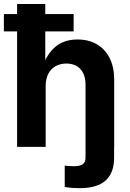

<svg xmlns="http://www.w3.org/2000/svg" viewBox="-27 -748 662 978"><path d="M380.4 210.4Q357.9 210.4 337.6 208.7Q317.4 207 302.7 204.1V95.7Q313.5 97.2 325.7 97.9Q337.9 98.6 349.6 98.6Q381.8 98.6 395.3 88.1Q408.7 77.6 408.7 54.2V0H554.2V55.7Q554.2 132.3 511 171.4Q467.8 210.4 380.4 210.4ZM205.6 -309.6V0H60.1V-727.5H203.6V-403.3H188.5Q210.4 -471.7 254.6 -509.3Q298.8 -546.9 368.2 -546.9Q424.3 -546.9 466.3 -522.5Q508.3 -498 531.5 -452.1Q554.7 -406.2 554.7 -341.8V0H408.7V-315.9Q408.7 -367.2 382.8 -395.8Q356.9 -424.3 310.5 -424.3Q279.8 -424.3 256.1 -410.9Q232.4 -397.5 219 -372.1Q205.6 -346.7 205.6 -309.6ZM-7.3 -587.9V-676.3H348.1V-587.9Z"/></svg>

Font: Inter 18pt
Style: Bold
Weight: 700
Designer: Rasmus Andersson
Foundry: rsms
Version: Version 4.001;git-66647c0bb